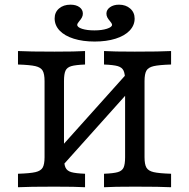

<svg xmlns="http://www.w3.org/2000/svg" viewBox="-20 -785 792 805"><path d="M215.5 -145.9 519.6 -485.2V-400.1L215.5 -60.7ZM504.5 -125.8V-445.2Q504.5 -475 498.1 -488.7Q491.7 -502.4 473.8 -507.7Q455.9 -512.9 416.1 -514.5V-571Q454.9 -568.5 545.1 -568.5Q652.9 -568.5 697.3 -571V-514.5Q646.8 -512.9 624.3 -507.7Q601.8 -502.5 593.9 -488.8Q586 -475 586 -445.2V-125.8Q586 -96 593.9 -82.3Q601.8 -68.5 624.3 -63.3Q646.9 -58.1 697.3 -56.5V0Q652.9 -2.4 545.1 -2.4Q454.9 -2.4 416.1 0V-56.5Q455.9 -58.1 473.8 -63.3Q491.7 -68.5 498.1 -82.2Q504.5 -95.9 504.5 -125.8ZM166.8 -125.8V-445.2Q166.8 -475 158.9 -488.7Q151 -502.4 128.4 -507.7Q105.9 -512.9 55.4 -514.5V-571Q100.8 -568.5 208.2 -568.5Q298.8 -568.5 336.6 -571V-514.5Q296.9 -512.9 279 -507.7Q261.1 -502.5 254.7 -488.8Q248.3 -475 248.3 -445.2V-125.8Q248.3 -96 254.7 -82.3Q261.1 -68.5 279 -63.3Q296.9 -58.1 336.6 -56.5V0Q298.8 -2.4 208.2 -2.4Q100.8 -2.4 55.4 0V-56.5Q106 -58.1 128.5 -63.3Q151 -68.5 158.9 -82.2Q166.8 -95.9 166.8 -125.8ZM209.1 -707.8Q209.1 -733.6 227.6 -749.5Q246.1 -765.4 275.4 -765.4Q299 -765.4 313.2 -755Q327.4 -744.7 327.4 -728Q327.4 -719.3 323.4 -711.8Q319.5 -704.4 312.6 -696.5Q309.4 -692.5 306.6 -688.4Q303.8 -684.3 303.8 -680.9Q303.8 -670.8 324.1 -664.2Q344.4 -657.6 376 -657.6Q406.9 -657.6 428.3 -664.5Q449.8 -671.5 449.8 -680.9Q449.8 -684.3 447 -688.4Q444.2 -692.5 441 -696.5Q434.1 -704.4 430.1 -711.8Q426.2 -719.3 426.2 -728Q426.2 -744 441.2 -754.7Q456.1 -765.4 478.9 -765.4Q507.5 -765.4 526 -749.1Q544.5 -732.9 544.5 -707Q544.5 -678.9 523.6 -656.8Q502.7 -634.8 464.5 -622.8Q426.3 -610.8 376.8 -610.8Q327.3 -610.8 289.1 -622.8Q250.9 -634.8 230 -656.8Q209.1 -678.9 209.1 -707.8Z"/></svg>

Font: Playfair Micro SmCond SmLight
Style: Regular
Weight: 360
Width: 4
Designer: Claus Eggers Sørensen
Foundry: Claus Eggers Sørensen
Version: Version 2.100;Glyphs 3.2 (3219)